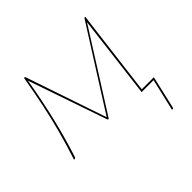

<svg xmlns="http://www.w3.org/2000/svg" viewBox="-166 -665 1017 1017"><g transform="rotate(-45 342.0 -157.0)"><path d="M302.5 -37Q303.5 -38.5 304.8 -40.2Q306 -42 307.5 -44.5L590 -490.5Q592 -493.5 595 -493.5H598.5L538.5 -10H629L586.5 174.5Q586 180 580.5 180H575L617 0H527.5L583.5 -456.5Q584 -459 584.2 -461.8Q584.5 -464.5 585.5 -467.5L307.5 -28Q306.5 -26.5 305.2 -24.8Q304 -23 302 -23H300Q298.5 -23 297.8 -24.8Q297 -26.5 296 -28L144 -470.5Q144 -467.5 143.8 -464.8Q143.5 -462 143 -459.5Q122 -335.5 94.8 -222.2Q67.5 -109 34 -6Q32.5 0 24.5 0H21Q35 -43 47 -82.8Q59 -122.5 69.2 -161Q79.5 -199.5 88.8 -238Q98 -276.5 106.5 -317Q115 -357.5 123.2 -401Q131.5 -444.5 140 -493.5H144Q147.5 -493.5 148.5 -490.5L300 -44.5Z"/></g></svg>

Font: Lato Hairline
Style: Italic
Weight: 100
Italic angle: -7°
Designer: Lukasz Dziedzic
Foundry: tyPoland Lukasz Dziedzic
Version: Version 2.007; 2014-02-27